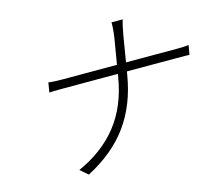

<svg xmlns="http://www.w3.org/2000/svg" viewBox="-106 -866 1172 1028"><g transform="rotate(-15 480.0 -352.0)"><path d="M182.9 -507.1Q209.9 -502.8 260.3 -502.8H562.1L585.9 -644.9Q589.1 -664.8 591.3 -692.1Q593.4 -719.5 592.7 -730.1H654.8Q645.2 -700.3 635.7 -644.9L612.2 -502.8H889.2Q941.1 -502.8 959.9 -506L951 -453.8Q939.3 -454.9 880.3 -454.9H604.4L601.2 -436.1Q574.6 -275.6 492.9 -163Q411.2 -50.4 264.6 25.9L221.9 -11Q360.8 -72.8 443.2 -177.4Q525.6 -282 551.1 -436.1L554.3 -454.9H254.3Q185.7 -454.9 174 -453.1Z"/></g></svg>

Font: Karasuma Gothic
Style: Light Italic
Weight: 300
Italic angle: 9.39998°
Designer: Rasmus Andersson / Ryoko Nishizuka
Foundry: rsms
Version: Version 1.00